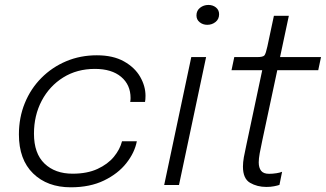

<svg xmlns="http://www.w3.org/2000/svg" viewBox="-20 -768 1352 797"><path d="M274 9.5Q176.5 9.5 117.5 -48Q58.5 -105.5 58.5 -210Q58.5 -280 83 -340Q107.5 -400 151.8 -444.5Q196 -489 254.8 -513.8Q313.5 -538.5 382 -538.5Q449.5 -538.5 494.5 -513.2Q539.5 -488 561.8 -449.2Q584 -410.5 584 -370.5Q584 -354.5 582 -345H520.5Q522 -352 522 -361Q522 -416 482.8 -449Q443.5 -482 374 -482Q299.5 -482 242.5 -446.5Q185.5 -411 153.2 -350Q121 -289 121 -213Q121 -131 164.8 -89Q208.5 -47 281.5 -47Q342 -47 384.8 -66.8Q427.5 -86.5 452.8 -117.2Q478 -148 486.5 -181.5H548Q539 -134.5 504.5 -90.8Q470 -47 411.8 -18.8Q353.5 9.5 274 9.5Z M840.5 -665Q822 -665 808.8 -675.8Q795.5 -686.5 795.5 -704Q795.5 -724 810.5 -735.8Q825.5 -747.5 845 -747.5Q863.5 -747.5 876.5 -737Q889.5 -726.5 889.5 -709Q889.5 -688.5 874.8 -676.8Q860 -665 840.5 -665ZM661.5 0 774 -531H835.5L723 0Z M1085.5 8Q1047.5 8 1018 -9.2Q988.5 -26.5 988.5 -76.5Q988.5 -94 992.2 -115.2Q996 -136.5 1002.5 -165.5L1068.5 -476.5H941L952.5 -531H1047Q1072 -531 1077.8 -538.2Q1083.5 -545.5 1090 -575.5L1117 -702.5H1179L1142.5 -531H1312.5L1301 -476.5H1131L1069 -186Q1062 -154 1058 -131.5Q1054 -109 1054 -94Q1054 -72 1063.8 -59.2Q1073.5 -46.5 1097 -46.5Q1112 -46.5 1127.8 -49Q1143.5 -51.5 1151 -55L1140 -0.5Q1131.5 2.5 1117.5 5.2Q1103.5 8 1085.5 8Z"/></svg>

Font: Epilogue Light
Style: Italic
Weight: 300
Italic angle: -12°
Designer: Tyler Finck
Foundry: Etcetera Type Co
Version: Version 2.111; ttfautohint (v1.8.3)